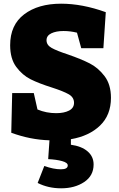

<svg xmlns="http://www.w3.org/2000/svg" viewBox="-20 -745 643 1040"><path d="M364 9V39Q422 47 454.5 75Q487 103 487 146Q487 207 436 241Q385 275 311 275Q241 275 184 246L220 154Q270 172 310 172Q347 172 347 151Q347 136 316 127.5Q285 119 241 117L248 15Q144 12 41 -26L46 -241H163L183 -152Q231 -132 284 -132Q327 -132 354 -146Q381 -160 381 -188Q381 -218 352 -234.5Q323 -251 261 -271Q191 -293 146 -315.5Q101 -338 68 -382.5Q35 -427 35 -500Q35 -610 111 -667.5Q187 -725 311 -725Q426 -725 553 -679L540 -484H420L397 -568Q361 -577 324 -577Q284 -577 258 -564.5Q232 -552 232 -527Q232 -501 259.5 -485.5Q287 -470 348 -450Q420 -425 466 -401.5Q512 -378 546.5 -332.5Q581 -287 581 -215Q581 -122 522 -65Q463 -8 364 9Z"/></svg>

Font: Bitter Pro Black
Style: Regular
Weight: 900
Designer: Sol Matas, and Bitter project Authors
Foundry: Sol Matas
Version: Version 1.010